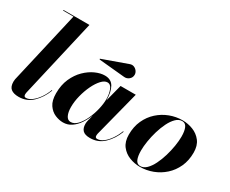

<svg xmlns="http://www.w3.org/2000/svg" viewBox="-113 -1117 1787 1493"><g transform="rotate(30 780.5 -370.0)"><path d="M337.4 -163.1Q308.8 -88.1 257.7 -39.2Q206.5 9.8 134.5 9.8Q88.1 9.8 64.6 -9.2Q41 -28.1 41 -73Q41 -83.3 43 -95L192.4 -744.1H99.6V-750H332.5L171.1 -50Q170.4 -45.7 169.8 -40.6Q169.2 -35.6 169.2 -32Q169.2 -23.7 173.2 -17.6Q177.2 -11.5 187 -11.5Q212.9 -11.5 240.5 -32.1Q268.1 -52.7 292.5 -87.5Q316.9 -122.3 332.5 -165Z M766.1 -534.9 536.1 -556.6 533.7 -563 756.1 -642.8Q775.6 -650.1 792.7 -643.3Q809.8 -636.5 820.4 -621.7Q831.1 -606.9 831.1 -589.8Q831.1 -564.5 811.3 -548.1Q791.5 -531.7 766.1 -534.9ZM740 -314Q740 -310.8 740 -307.6L779.5 -460H916L810.8 -50Q810.1 -45.7 809.4 -40.6Q808.8 -35.6 808.8 -32Q808.8 -12 827.1 -12Q854.7 -12 882.7 -33.4Q910.6 -54.9 934.3 -90Q958 -125 972.7 -165L978.3 -163.1Q949.7 -88.1 898.4 -39.2Q847.2 9.8 775.1 9.8Q728.8 9.8 709.2 -10.4Q689.7 -30.5 689.7 -68.1Q689.7 -79.3 692.6 -94L707.3 -152.8Q690.9 -110.4 666 -73.2Q641.1 -36.1 607.7 -13.2Q574.2 9.8 532 9.8Q497.6 9.8 460.8 -5.6Q424.1 -21 398.7 -58.1Q373.3 -95.2 373.3 -160.2Q373.3 -235.4 398.9 -293Q424.6 -350.6 464.8 -390Q505.1 -429.4 550.2 -449.6Q595.2 -469.7 634.3 -469.7Q691.4 -469.7 715.7 -426.3Q740 -382.8 740 -314ZM735.1 -314Q735.1 -361.3 721.2 -397.5Q707.3 -433.6 678.2 -433.6Q652.3 -433.6 625.7 -404.9Q599.1 -376.2 576.9 -330Q554.7 -283.7 541 -230Q527.3 -176.3 527.3 -126Q527.3 -79.6 541.3 -51.3Q555.2 -22.9 582 -22.9Q614.3 -22.9 642.1 -52.6Q669.9 -82.3 690.8 -128.1Q711.7 -173.8 723.4 -223.6Q735.1 -273.4 735.1 -314Z M1222.7 9.8Q1174.8 9.8 1129 -7.9Q1083.3 -25.6 1053.6 -64.1Q1023.9 -102.5 1023.9 -165Q1023.9 -236.3 1049.7 -292.7Q1075.4 -349.1 1119.4 -388.8Q1163.3 -428.5 1218.3 -449.3Q1273.2 -470.2 1331.8 -470.2Q1379.9 -470.2 1425.7 -452.4Q1471.4 -434.6 1501.2 -396Q1531 -357.4 1531 -294.9Q1531 -223.6 1505.1 -167.2Q1479.2 -110.8 1435.3 -71.3Q1391.4 -31.7 1336.3 -11Q1281.2 9.8 1222.7 9.8ZM1222.7 3.4Q1252.4 3.4 1277.7 -21.5Q1303 -46.4 1323.1 -86.9Q1343.3 -127.4 1357.5 -175.4Q1371.8 -223.4 1379.4 -270.6Q1387 -317.9 1387 -355Q1387 -406 1374 -434.7Q1361.1 -463.4 1331.8 -463.4Q1302.2 -463.4 1276.9 -438.5Q1251.5 -413.6 1231.4 -373Q1211.4 -332.5 1197.1 -284.5Q1182.9 -236.6 1175.4 -189.3Q1168 -142.1 1168 -105Q1168 -54.2 1180.7 -25.4Q1193.4 3.4 1222.7 3.4Z"/></g></svg>

Font: Bodoni* 36
Style: Bold Italic
Weight: 700
Italic angle: -13°
Version: Version 2.000; ttfautohint (v1.8.1)